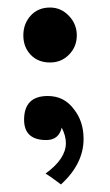

<svg xmlns="http://www.w3.org/2000/svg" viewBox="-20 -619 292 510"><path d="M113 -453Q81 -453 61.5 -473.5Q42 -494 42 -525Q42 -556 61.5 -577.5Q81 -599 113 -599Q142 -599 163 -577Q184 -555 184 -525Q184 -495 163.5 -474Q143 -453 113 -453ZM142 -129Q131 -137 121 -144.5Q111 -152 101 -158Q155 -197 155 -239Q155 -258 144 -280Q136 -247 103 -247Q44 -247 44 -301Q44 -364 107 -364Q151 -364 177 -328Q202 -296 202 -250Q202 -184 142 -129Z"/></svg>

Font: Ekushey Lal Sabuj
Style: Regular
Weight: 400
Designer: Al Mamun Sumon
Foundry: Al Mamun Sumon
Version: Version 1.0